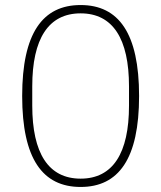

<svg xmlns="http://www.w3.org/2000/svg" viewBox="-20 -730 640 762"><path d="M300 12C149 12 68 -100 68 -349C68 -598 149 -710 300 -710C451 -710 532 -598 532 -349C532 -100 451 12 300 12ZM300 -21C428 -21 492 -122 492 -311V-387C492 -576 428 -677 300 -677C172 -677 108 -576 108 -387V-311C108 -122 172 -21 300 -21Z"/></svg>

Font: Plexus Sans ExtraLight
Style: Regular
Weight: 250
Version: Version 2.001;PS 002.001;hotconv 1.0.70;makeotf.lib2.5.58329